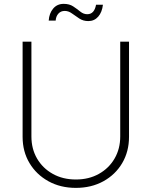

<svg xmlns="http://www.w3.org/2000/svg" viewBox="-20 -938 766 970"><path d="M363.3 11.2Q285.2 11.2 224.4 -22.5Q163.6 -56.2 128.9 -114.3Q94.2 -172.4 94.2 -246.6V-727.5H138.7V-248.5Q138.7 -186 167.2 -137Q195.8 -87.9 246.6 -59.6Q297.4 -31.2 363.3 -31.2Q429.2 -31.2 479.7 -59.6Q530.3 -87.9 558.8 -137Q587.4 -186 587.4 -248.5V-727.5H631.8V-246.6Q631.8 -172.4 597.4 -114Q563 -55.7 502.2 -22.2Q441.4 11.2 363.3 11.2ZM426.3 -831.5Q400.4 -831.5 380.6 -844.5Q360.8 -857.4 343.5 -870.1Q326.2 -882.8 307.1 -882.8Q287.1 -882.8 274.9 -869.1Q262.7 -855.5 261.2 -834H226.1Q228.5 -870.6 248.5 -894.5Q268.6 -918.5 301.8 -918.5Q330.6 -918.5 350.1 -905.5Q369.6 -892.6 385.7 -879.4Q401.9 -866.2 420.9 -866.2Q456.5 -866.2 465.3 -914.1H500Q495.6 -876 476.1 -853.8Q456.5 -831.5 426.3 -831.5Z"/></svg>

Font: Inter Extra Light
Style: Regular
Weight: 200
Designer: Rasmus Andersson
Foundry: rsms
Version: Version 4.000;git-3c8e0fc